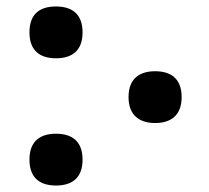

<svg xmlns="http://www.w3.org/2000/svg" viewBox="-20 -565 646 593"><path d="M153 -385C202 -385 235 -408 235 -465C235 -523 201 -545 153 -545C105 -545 71 -524 71 -465C71 -407 105 -385 153 -385ZM459 -185C507 -185 541 -208 541 -265C541 -323 507 -345 459 -345C412 -345 377 -323 377 -265C377 -208 412 -185 459 -185ZM153 8C202 8 235 -15 235 -72C235 -130 201 -152 153 -152C105 -152 71 -130 71 -72C71 -14 105 8 153 8Z"/></svg>

Font: Noto Serif Georgian Bold
Style: Regular
Weight: 700
Designer: Monotype Design Team, Akaki Razmadze
Foundry: Google LLC
Version: Version 2.003